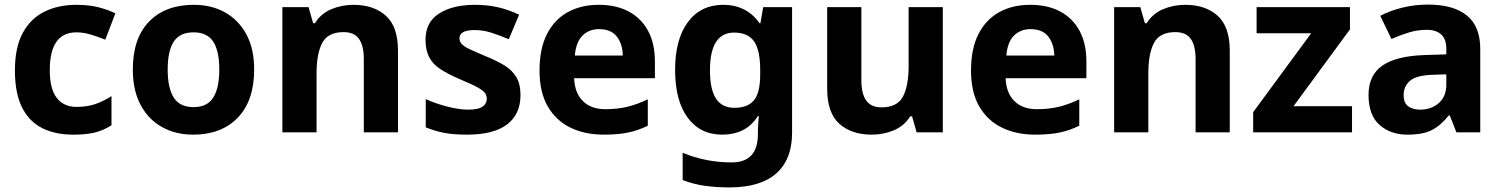

<svg xmlns="http://www.w3.org/2000/svg" viewBox="-20 -577 6548 837"><path d="M300 10Q219 10 162 -19.5Q105 -49 75 -111Q45 -173 45 -270Q45 -370 79 -433Q113 -496 173.5 -526Q234 -556 313 -556Q369 -556 410.5 -545Q452 -534 483 -519L439 -404Q404 -418 373.5 -427Q343 -436 313 -436Q197 -436 197 -271Q197 -189 227.5 -150Q258 -111 313 -111Q360 -111 396 -123.5Q432 -136 466 -158V-31Q432 -9 394.5 0.5Q357 10 300 10Z M1088 -274Q1088 -138 1016.5 -64Q945 10 822 10Q746 10 686.5 -23Q627 -56 593 -119.5Q559 -183 559 -274Q559 -410 630 -483Q701 -556 825 -556Q902 -556 961 -523Q1020 -490 1054 -427.5Q1088 -365 1088 -274ZM711 -274Q711 -193 737.5 -151.5Q764 -110 824 -110Q883 -110 909.5 -151.5Q936 -193 936 -274Q936 -355 909.5 -395.5Q883 -436 824 -436Q764 -436 737.5 -395.5Q711 -355 711 -274Z M1521 -556Q1609 -556 1662 -508.5Q1715 -461 1715 -356V0H1566V-319Q1566 -378 1545 -407.5Q1524 -437 1478 -437Q1410 -437 1385 -390.5Q1360 -344 1360 -257V0H1211V-546H1325L1345 -476H1353Q1379 -518 1424.5 -537Q1470 -556 1521 -556Z M2249 -162Q2249 -79 2190.5 -34.5Q2132 10 2016 10Q1959 10 1918 2.5Q1877 -5 1836 -22V-145Q1880 -125 1931 -112Q1982 -99 2021 -99Q2065 -99 2083.5 -112Q2102 -125 2102 -146Q2102 -160 2094.5 -171Q2087 -182 2062 -196Q2037 -210 1984 -232Q1933 -254 1900 -275.5Q1867 -297 1851 -327.5Q1835 -358 1835 -404Q1835 -480 1894 -518Q1953 -556 2051 -556Q2102 -556 2148 -546Q2194 -536 2243 -513L2198 -406Q2158 -423 2122 -434.5Q2086 -446 2049 -446Q2016 -446 1999.5 -437Q1983 -428 1983 -410Q1983 -397 1991.5 -386.5Q2000 -376 2024.5 -364Q2049 -352 2097 -332Q2144 -313 2178 -292.5Q2212 -272 2230.5 -241.5Q2249 -211 2249 -162Z M2590 -556Q2666 -556 2720.5 -527Q2775 -498 2805 -443Q2835 -388 2835 -308V-236H2483Q2485 -173 2520.5 -137Q2556 -101 2619 -101Q2672 -101 2715 -111.5Q2758 -122 2804 -144V-29Q2764 -9 2719.5 0.5Q2675 10 2612 10Q2530 10 2467 -20.5Q2404 -51 2368 -113Q2332 -175 2332 -269Q2332 -365 2364.5 -428.5Q2397 -492 2455 -524Q2513 -556 2590 -556ZM2591 -450Q2548 -450 2519.5 -422Q2491 -394 2486 -335H2695Q2694 -385 2669 -417.5Q2644 -450 2591 -450Z M3133 -556Q3183 -556 3223 -536Q3263 -516 3291 -476H3295L3307 -546H3433V1Q3433 118 3364 179Q3295 240 3160 240Q3102 240 3052.5 233Q3003 226 2956 208V89Q3057 131 3169 131Q3227 131 3255.5 100Q3284 69 3284 7V-4Q3284 -21 3285.5 -39Q3287 -57 3288 -71H3284Q3256 -28 3217 -9Q3178 10 3129 10Q3032 10 2977.5 -64.5Q2923 -139 2923 -272Q2923 -406 2979 -481Q3035 -556 3133 -556ZM3180 -435Q3128 -435 3101.5 -394Q3075 -353 3075 -270Q3075 -188 3101 -147.5Q3127 -107 3182 -107Q3239 -107 3266.5 -139.5Q3294 -172 3294 -253V-271Q3294 -359 3267 -397Q3240 -435 3180 -435Z M4090 -546V0H3976L3956 -70H3948Q3922 -28 3876.5 -9Q3831 10 3780 10Q3692 10 3639 -37.5Q3586 -85 3586 -190V-546H3735V-227Q3735 -169 3756 -139Q3777 -109 3823 -109Q3891 -109 3916 -155.5Q3941 -202 3941 -289V-546Z M4471 -556Q4547 -556 4601.5 -527Q4656 -498 4686 -443Q4716 -388 4716 -308V-236H4364Q4366 -173 4401.5 -137Q4437 -101 4500 -101Q4553 -101 4596 -111.5Q4639 -122 4685 -144V-29Q4645 -9 4600.5 0.5Q4556 10 4493 10Q4411 10 4348 -20.5Q4285 -51 4249 -113Q4213 -175 4213 -269Q4213 -365 4245.5 -428.5Q4278 -492 4336 -524Q4394 -556 4471 -556ZM4472 -450Q4429 -450 4400.5 -422Q4372 -394 4367 -335H4576Q4575 -385 4550 -417.5Q4525 -450 4472 -450Z M5147 -556Q5235 -556 5288 -508.5Q5341 -461 5341 -356V0H5192V-319Q5192 -378 5171 -407.5Q5150 -437 5104 -437Q5036 -437 5011 -390.5Q4986 -344 4986 -257V0H4837V-546H4951L4971 -476H4979Q5005 -518 5050.5 -537Q5096 -556 5147 -556Z M5874 0H5443V-88L5696 -432H5458V-546H5865V-449L5619 -114H5874Z M6206 -557Q6316 -557 6374.5 -509.5Q6433 -462 6433 -364V0H6329L6300 -74H6296Q6261 -30 6222 -10Q6183 10 6115 10Q6042 10 5994 -32.5Q5946 -75 5946 -163Q5946 -250 6007 -291.5Q6068 -333 6190 -337L6285 -340V-364Q6285 -407 6262.5 -427Q6240 -447 6200 -447Q6160 -447 6122 -435.5Q6084 -424 6046 -407L5997 -508Q6041 -531 6094.5 -544Q6148 -557 6206 -557ZM6227 -251Q6155 -249 6127 -225Q6099 -201 6099 -162Q6099 -128 6119 -113.5Q6139 -99 6171 -99Q6219 -99 6252 -127.5Q6285 -156 6285 -208V-253Z"/></svg>

Font: Noto Sans Kawi
Style: Bold
Weight: 700
Designer: Fadhl Haqq
Version: Version 1.000